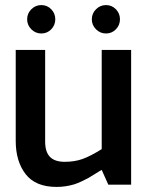

<svg xmlns="http://www.w3.org/2000/svg" viewBox="-20 -728 587 757"><path d="M42 -172V-531H158V-170Q158 -129 177 -109.5Q196 -90 235 -90Q274 -90 305 -101Q336 -112 381 -140V-531H497V0H407L381 -58Q373 -54 355 -42.5Q337 -31 328 -26Q319 -21 302 -13Q285 -5 272 -1Q238 9 203 9Q120 9 81 -41.5Q42 -92 42 -172ZM103.5 -612.5Q87 -629 87 -652Q87 -675 103.5 -691.5Q120 -708 143 -708Q166 -708 182 -691.5Q198 -675 198 -652Q198 -629 182 -612.5Q166 -596 143 -596Q120 -596 103.5 -612.5ZM358.5 -612.5Q342 -629 342 -652Q342 -675 358.5 -691.5Q375 -708 398 -708Q421 -708 437 -691.5Q453 -675 453 -652Q453 -629 437 -612.5Q421 -596 398 -596Q375 -596 358.5 -612.5Z"/></svg>

Font: Exo
Style: DemiBold
Weight: 600
Designer: Natanael Gama
Version: Version 1.00